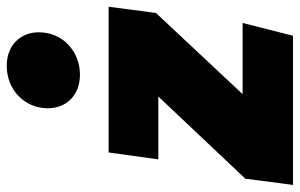

<svg xmlns="http://www.w3.org/2000/svg" viewBox="-210 -692 869 556"><g transform="rotate(-90 224.0 -414.5)"><path d="M285 -617C354 -617 408 -668 408 -736C408 -790 370 -829 311 -829C242 -829 188 -778 188 -710C188 -656 226 -617 285 -617ZM482 -534H60L40 -390H222L-16 -138L-34 0H398L435 -146H229L464 -397Z"/></g></svg>

Font: Fira Sans Heavy
Style: Italic
Weight: 900
Italic angle: -8°
Designer: bBox Type GmbH & Carrois Corporate GbR & Edenspiekermann AG
Foundry: bBox Type GmbH & Carrois Corporate GbR & Edenspiekermann AG
Version: Version 4.301;PS 004.301;hotconv 1.0.88;makeotf.lib2.5.64775